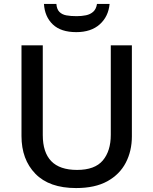

<svg xmlns="http://www.w3.org/2000/svg" viewBox="-20 -944 778 974"><path d="M649 -252Q649 -178 618 -118.5Q587 -59 524.5 -24.5Q462 10 366 10Q230 10 159.5 -62.5Q89 -135 89 -254V-714H197V-259Q197 -171 240 -126.5Q283 -82 371 -82Q461 -82 501.5 -130Q542 -178 542 -260V-714H649ZM536 -924Q530 -860 486 -820.5Q442 -781 367 -781Q289 -781 248 -820Q207 -859 203 -924H266Q268 -897 281.5 -883.5Q295 -870 317 -866Q339 -862 369 -862Q394 -862 416 -866.5Q438 -871 453 -884.5Q468 -898 472 -924Z"/></svg>

Font: Noto Sans Vithkuqi Medium
Style: Regular
Weight: 500
Version: Version 1.001